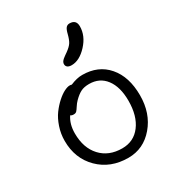

<svg xmlns="http://www.w3.org/2000/svg" viewBox="-182 -889 956 1024"><g transform="rotate(-30 296.0 -377.0)"><path d="M295.9 -566.9Q279.8 -566.9 271 -573.5Q262.2 -580.1 262.2 -591.8Q262.2 -594.7 262.7 -597.7Q263.2 -600.6 264.6 -603.3Q266.1 -606 267.3 -608.2Q268.6 -610.4 271.5 -613.3Q274.4 -616.2 276.1 -617.9Q277.8 -619.6 282.5 -623Q287.1 -626.5 289.3 -628.2Q291.5 -629.9 297.4 -634Q303.2 -638.2 306.2 -640.1Q332 -658.7 342 -674.6Q352.1 -690.4 359.9 -721.2Q366.2 -747.1 374.5 -756.6Q382.8 -766.1 396 -766.1Q437 -766.1 437 -725.1Q437 -667 390.6 -616.9Q344.2 -566.9 295.9 -566.9ZM311 12.2Q201.7 12.2 131.3 -57.6Q61 -127.4 61 -235.8Q61 -279.3 74.7 -319.8Q88.4 -360.4 108.9 -388.2Q129.4 -416 153.1 -437.3Q176.8 -458.5 197.3 -468.8Q217.8 -479 231 -479Q238.3 -479 244.1 -477.1Q284.2 -494.1 316.9 -494.1Q415.5 -494.1 473.1 -427.2Q530.8 -360.4 530.8 -246.1Q530.8 -135.7 467.8 -61.8Q404.8 12.2 311 12.2ZM127.9 -243.2Q127.9 -153.8 176.8 -100.8Q225.6 -47.9 308.1 -47.9Q379.4 -47.9 421.1 -103.3Q462.9 -158.7 462.9 -252Q462.9 -336.9 426.3 -385.5Q389.6 -434.1 325.2 -434.1Q293.9 -434.1 273.4 -423.6Q252.9 -413.1 230 -390.1Q217.8 -377.9 208 -362.3Q198.2 -346.7 191.9 -340.3Q185.5 -334 173.8 -334Q160.6 -334 154.8 -339.8Q127.9 -300.8 127.9 -243.2Z"/></g></svg>

Font: Shantell Sans Normal
Style: Regular
Weight: 300
Designer: Stephen Nixon, Anya Danilova, Shantell Martin
Foundry: Arrow Type
Version: Version 1.006;[559af2be0]